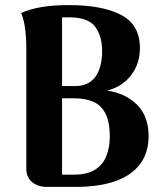

<svg xmlns="http://www.w3.org/2000/svg" viewBox="-20 -732 643 752"><path d="M163 0Q129 0 106 -18.5Q83 -37 83 -71V-551Q83 -567 81.5 -589Q80 -611 76 -635Q72 -659 63 -681Q95 -696 141 -704Q187 -712 251 -712Q381 -712 454.5 -673.5Q528 -635 528 -544Q528 -483 494 -438Q460 -393 400 -377Q471 -367 516.5 -322Q562 -277 562 -199Q562 -133 528 -88.5Q494 -44 430.5 -22Q367 0 276 0ZM223 -48H270Q322 -48 352.5 -67.5Q383 -87 396.5 -121Q410 -155 410 -196Q410 -257 392 -289.5Q374 -322 343 -334.5Q312 -347 272 -347H207L200 -395H269Q309 -394 333.5 -411.5Q358 -429 369 -460.5Q380 -492 380 -532Q380 -591 352.5 -627.5Q325 -664 253 -664Q245 -664 237.5 -664Q230 -664 223 -664Z"/></svg>

Font: Arima Thin
Style: Bold
Weight: 700
Version: Version 1.100